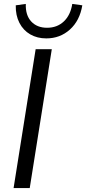

<svg xmlns="http://www.w3.org/2000/svg" viewBox="-20 -955 438 975"><path d="M49 0 161 -705H243L131 0ZM215 -760Q169 -760 133.5 -780.5Q98 -801 78.5 -839Q59 -877 60 -928L111 -935Q109 -878 138.5 -846Q168 -814 219 -814Q270 -814 304 -846Q338 -878 347 -935L398 -928Q385 -850 335 -805Q285 -760 215 -760Z"/></svg>

Font: Nunito Sans 12pt ExtraLight 12pt
Style: Italic
Weight: 400
Italic angle: -9°
Version: Version 3.101;gftools[0.9.27]